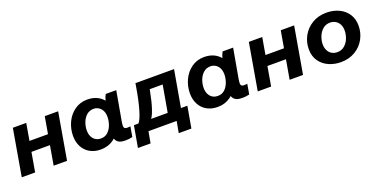

<svg xmlns="http://www.w3.org/2000/svg" viewBox="-20 -1208 3962 2013"><g transform="rotate(-20 1961.0 -202.0)"><path d="M617.4 -520 527.4 0H378L468 -520ZM22 0 112 -520H261.4L171.4 0ZM145.2 -215.8 165 -330.8H497.4L477 -215.8Z M1065.2 -166.6 1084.4 -165.2 1116.2 -430.8Q1118.4 -438.8 1121.2 -450.2Q1131.2 -489 1148.2 -520H1265.6L1205.8 -182.8Q1198.6 -141.4 1205.6 -125.8Q1212.6 -110.2 1240.2 -110.2Q1259.6 -110.2 1275.4 -113.6L1256 -0.2Q1220 9.2 1174.8 9.2Q1100 9.2 1075.1 -34.6Q1050.2 -78.4 1065.2 -166.6ZM1171.8 -302.2Q1171.8 -219 1138.6 -147.3Q1105.4 -75.6 1044.4 -32.8Q983.4 10 902.6 10Q834.6 10 783.1 -19Q731.6 -48 703.5 -100.8Q675.4 -153.6 675.4 -222.2Q675.4 -301.8 708.5 -372.9Q741.6 -444 802.9 -487.8Q864.2 -531.6 944.4 -531.6Q1014.4 -531.6 1065.9 -502.3Q1117.4 -473 1144.6 -420.7Q1171.8 -368.4 1171.8 -302.2ZM830.4 -228.8Q830.4 -189.2 844.3 -159.7Q858.2 -130.2 883.8 -114.3Q909.4 -98.4 944.6 -98.4Q990.8 -98.4 1022.1 -128.5Q1053.4 -158.6 1068.5 -202.9Q1083.6 -247.2 1083.6 -288.4Q1083.6 -333.2 1067 -362Q1050.4 -390.8 1025.5 -404.1Q1000.6 -417.4 974.8 -417.4Q927.4 -417.4 894.9 -388Q862.4 -358.6 846.4 -314.8Q830.4 -271 830.4 -228.8Z M1743.2 -409.2H1598.8L1596.2 -395.8Q1574.2 -279.4 1549.3 -204.8Q1524.4 -130.2 1500 -104L1360.4 -105.4Q1390.8 -137 1420.4 -237.5Q1450 -338 1475.4 -493.8L1479.8 -520H1910.6L1834.6 -87.4H1686.8ZM1314 -111.4H1910.4L1868.2 128H1727.2L1750.2 0H1435.8L1412.8 128H1271.8Z M2369.2 -166.6 2388.4 -165.2 2420.2 -430.8Q2422.4 -438.8 2425.2 -450.2Q2435.2 -489 2452.2 -520H2569.6L2509.8 -182.8Q2502.6 -141.4 2509.6 -125.8Q2516.6 -110.2 2544.2 -110.2Q2563.6 -110.2 2579.4 -113.6L2560 -0.2Q2524 9.2 2478.8 9.2Q2404 9.2 2379.1 -34.6Q2354.2 -78.4 2369.2 -166.6ZM2475.8 -302.2Q2475.8 -219 2442.6 -147.3Q2409.4 -75.6 2348.4 -32.8Q2287.4 10 2206.6 10Q2138.6 10 2087.1 -19Q2035.6 -48 2007.5 -100.8Q1979.4 -153.6 1979.4 -222.2Q1979.4 -301.8 2012.5 -372.9Q2045.6 -444 2106.9 -487.8Q2168.2 -531.6 2248.4 -531.6Q2318.4 -531.6 2369.9 -502.3Q2421.4 -473 2448.6 -420.7Q2475.8 -368.4 2475.8 -302.2ZM2134.4 -228.8Q2134.4 -189.2 2148.3 -159.7Q2162.2 -130.2 2187.8 -114.3Q2213.4 -98.4 2248.6 -98.4Q2294.8 -98.4 2326.1 -128.5Q2357.4 -158.6 2372.5 -202.9Q2387.6 -247.2 2387.6 -288.4Q2387.6 -333.2 2371 -362Q2354.4 -390.8 2329.5 -404.1Q2304.6 -417.4 2278.8 -417.4Q2231.4 -417.4 2198.9 -388Q2166.4 -358.6 2150.4 -314.8Q2134.4 -271 2134.4 -228.8Z M3250.4 -520 3160.4 0H3011L3101 -520ZM2655 0 2745 -520H2894.4L2804.4 0ZM2778.2 -215.8 2798 -330.8H3130.4L3110 -215.8Z M3309 -232.4Q3309 -311.2 3346.7 -379.5Q3384.4 -447.8 3453.3 -488.9Q3522.2 -530 3611.4 -530Q3689 -530 3751.3 -500.5Q3813.6 -471 3849.1 -416.3Q3884.6 -361.6 3884.6 -287.6Q3884.6 -208.6 3847.4 -140.1Q3810.2 -71.6 3741.1 -30.5Q3672 10.6 3581.6 10.6Q3513.2 10.6 3450.9 -15.6Q3388.6 -41.8 3348.8 -96.6Q3309 -151.4 3309 -232.4ZM3730 -288.8Q3730 -330.4 3714.2 -359.6Q3698.4 -388.8 3671.7 -403.9Q3645 -419 3612.8 -419Q3565.2 -419 3531.3 -389.6Q3497.4 -360.2 3480.5 -316.3Q3463.6 -272.4 3463.6 -231.2Q3463.6 -192 3478 -162.8Q3492.4 -133.6 3519.1 -117.3Q3545.8 -101 3581.2 -101Q3628.8 -101 3662.7 -130.1Q3696.6 -159.2 3713.3 -203.1Q3730 -247 3730 -288.8Z"/></g></svg>

Font: Fixel Italic Variable 20240409 Display Thin
Style: Italic
Weight: 100
Italic angle: -10°
Designer: AlfaBravo + MacPaw
Foundry: Kyrylo Tkachov, Marchela Mozhyna, Serhii Makarenko, Maria Weinstein, Zakhar Kryvoshyya
Version: Version 1.211;Glyphs 3.2 (3225)